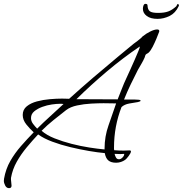

<svg xmlns="http://www.w3.org/2000/svg" viewBox="-97 -773 949 997"><path d="M-50 204Q-63 204 -70 190.5Q-77 177 -77 166Q-77 164 -76.5 161Q-76 158 -76 155Q-67 104 -43.5 63Q-20 22 12 -14.5Q44 -51 78 -86Q59 -103 40 -126.5Q21 -150 21 -176Q21 -204 42 -221Q63 -238 95 -246.5Q127 -255 162 -258Q197 -261 225 -261Q236 -261 245.5 -260.5Q255 -260 262 -260Q324 -316 387.5 -370.5Q451 -425 515 -478L596 -545Q607 -553 617 -560.5Q627 -568 636 -576Q639 -579 641.5 -582Q644 -585 648 -587Q659 -597 681.5 -608.5Q704 -620 719 -620Q730 -620 730 -612Q730 -608 729 -607Q724 -593 715 -571.5Q706 -550 695.5 -529.5Q685 -509 674 -499Q672 -497 669.5 -496Q667 -495 664 -493Q658 -489 657.5 -485Q657 -481 654 -474Q647 -458 637.5 -442Q628 -426 619 -410Q600 -373 581.5 -334.5Q563 -296 547 -256H585Q595 -256 604.5 -256Q614 -256 623 -255Q625 -255 629 -254Q633 -253 633 -250Q633 -247 627 -245.5Q621 -244 619 -243Q600 -240 574.5 -235.5Q549 -231 534 -217Q495 -117 495 -7Q495 -3 495 0Q495 3 496 7Q508 8 520 8.5Q532 9 545 9Q553 9 560.5 8.5Q568 8 575 8Q583 8 583 13Q583 21 571.5 36.5Q560 52 553 57Q543 64 531 68Q519 72 506 72Q480 72 466 60.5Q452 49 447 22Q412 19 365 11Q318 3 268 -9Q218 -21 174 -37.5Q130 -54 101 -75Q71 -43 41.5 -7.5Q12 28 -10 67Q-32 106 -40 151V160Q-40 167 -38.5 175Q-37 183 -37 191Q-37 204 -50 204ZM514 -257Q522 -278 530.5 -299Q539 -320 547 -340Q550 -347 559 -366.5Q568 -386 580 -412.5Q592 -439 603 -464Q614 -489 621.5 -507.5Q629 -526 629 -530Q629 -531 628.5 -531Q628 -531 628 -531Q541 -472 458 -402Q375 -332 300 -258ZM446 3V-2Q446 -64 466.5 -122Q487 -180 506 -236Q490 -236 473.5 -236.5Q457 -237 441 -237Q414 -237 376.5 -235Q339 -233 303.5 -225.5Q268 -218 246 -201Q214 -176 181 -149.5Q148 -123 119 -94Q145 -71 186.5 -54.5Q228 -38 275 -26Q322 -14 367 -7Q412 0 446 3ZM96 -105Q129 -138 164 -169.5Q199 -201 233 -233Q228 -234 222.5 -234Q217 -234 212 -234Q197 -234 172 -230.5Q147 -227 122.5 -218Q98 -209 81 -195Q64 -181 64 -160Q64 -144 74.5 -130Q85 -116 96 -105ZM521 54Q530 54 539 45Q548 36 548 27V26Q544 26 538.5 26.5Q533 27 528 27Q521 27 513.5 26.5Q506 26 498 26Q500 35 505 44.5Q510 54 521 54ZM721 -675Q685 -675 665 -690Q645 -705 645 -727Q645 -738 648.5 -745.5Q652 -753 658 -753Q669 -753 669 -745Q670 -723 681 -714.5Q692 -706 724 -706Q756 -706 776.5 -713.5Q797 -721 818 -740Q820 -742 822 -747Q824 -752 825 -752Q830 -752 831.5 -748.5Q833 -745 831 -741Q814 -705 783.5 -690Q753 -675 721 -675Z"/></svg>

Font: Bonheur Royale
Style: Regular
Weight: 400
Designer: Robert E. Leuschke
Foundry: Robert E. Leuschke
Version: Version 1.010; ttfautohint (v1.8.3)